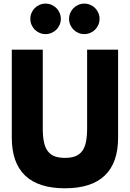

<svg xmlns="http://www.w3.org/2000/svg" viewBox="-20 -1024 716 1059"><path d="M338.2 14.5Q192.3 14.5 118.6 -55.7Q45 -125.9 45 -265V-750H215.9V-315.5Q215.9 -270.9 222.5 -240Q229.1 -209.1 243.9 -189.8Q258.6 -170.5 281.8 -161.8Q305 -153.2 338.2 -153.2Q371.4 -153.2 394.5 -161.8Q417.7 -170.5 432.5 -189.8Q447.3 -209.1 453.9 -240Q460.5 -270.9 460.5 -315.5V-750H631.4V-265Q631.4 -125.9 557.7 -55.7Q484.1 14.5 338.2 14.5ZM445 -835.9Q427.7 -835.9 412.3 -842.5Q396.8 -849.1 385.5 -860.5Q374.1 -871.8 367.5 -887.3Q360.9 -902.7 360.9 -920Q360.9 -937.3 367.5 -952.7Q374.1 -968.2 385.5 -979.5Q396.8 -990.9 412.3 -997.5Q427.7 -1004.1 445 -1004.1Q462.3 -1004.1 477.7 -997.5Q493.2 -990.9 504.5 -979.5Q515.9 -968.2 522.5 -952.7Q529.1 -937.3 529.1 -920Q529.1 -902.7 522.5 -887.3Q515.9 -871.8 504.5 -860.5Q493.2 -849.1 477.7 -842.5Q462.3 -835.9 445 -835.9ZM231.4 -835.9Q214.1 -835.9 198.6 -842.5Q183.2 -849.1 171.8 -860.5Q160.5 -871.8 153.9 -887.3Q147.3 -902.7 147.3 -920Q147.3 -937.3 153.9 -952.7Q160.5 -968.2 171.8 -979.5Q183.2 -990.9 198.6 -997.5Q214.1 -1004.1 231.4 -1004.1Q248.6 -1004.1 264.1 -997.5Q279.5 -990.9 290.9 -979.5Q302.3 -968.2 308.9 -952.7Q315.5 -937.3 315.5 -920Q315.5 -902.7 308.9 -887.3Q302.3 -871.8 290.9 -860.5Q279.5 -849.1 264.1 -842.5Q248.6 -835.9 231.4 -835.9Z"/></svg>

Font: Spartan ExtBd
Style: Regular
Weight: 800
Designer: Matt Bailey, Mirko Velimirovic
Foundry: Matt Bailey
Version: Version 1.005